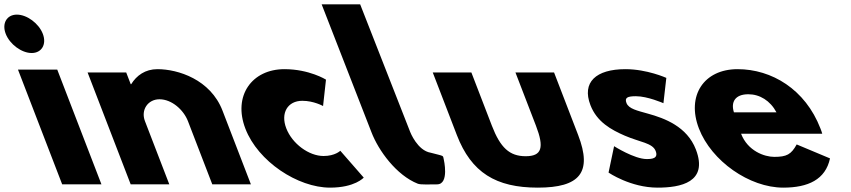

<svg xmlns="http://www.w3.org/2000/svg" viewBox="-211 -845 3902 880"><path d="M74 0H254L51.4 -526H-128.6ZM-184.8 -690C-166.3 -642 -111.9 -602 -65.9 -602C-19.9 -602 3.7 -642 -14.8 -690C-33.3 -738 -87.7 -778 -133.7 -778C-179.7 -778 -203.3 -738 -184.8 -690Z M388 0H565L453.3 -290C433.6 -341 466.8 -390 519.8 -390C576.8 -390 630.6 -341 650.3 -290L762 0H939L808.8 -338C753.7 -481 604.6 -528 510.6 -528C454.6 -528 414.8 -499 390.2 -459H388.2L367.4 -513H190.4Z M1174.5 -383C1227.5 -383 1269.7 -359 1269.7 -359L1283.1 -480C1283.1 -480 1206.6 -528 1092.6 -528C943.6 -528 855.6 -406 913.8 -255C971.5 -105 1153.8 15 1301.8 15C1415.8 15 1456.1 -31 1456.1 -31L1348.7 -154C1348.7 -154 1324.9 -130 1271.9 -130C1204.9 -130 1128.3 -186 1101 -257C1074 -327 1107.5 -383 1174.5 -383Z M1263.3 -825 1491.1 -240C1523.5 -154.6 1606.2 -41.6 1703.9 -3C1717.3 2.3 1760.1 0 1792.2 0C1849.8 -0.3 1822.8 -115 1822.8 -115C1818.3 -134 1827.3 -128 1763.1 -145C1702.1 -154.7 1669.1 -240 1669.1 -240L1439.8 -825Z M1949.4 -513H1772.4L1882.9 -226C1949.2 -54 2061.8 15 2253.8 15C2445.8 15 2505.2 -54 2438.9 -226L2328.4 -513H2151.4L2245.4 -269C2284.3 -168 2272.3 -129 2198.3 -129C2124.3 -129 2082.3 -168 2043.4 -269Z M2655.6 -528C2520.6 -528 2454.7 -468 2495.2 -363C2524.8 -286 2590.7 -250 2653.1 -223C2722.6 -193 2779.8 -190 2794.1 -153C2807.2 -119 2778.3 -116 2753.3 -116C2696.3 -116 2603.6 -175 2603.6 -175L2578.2 -54C2578.2 -54 2678.8 15 2802.8 15C2907.8 15 3036.5 -9 2978.4 -160C2937.9 -265 2835.3 -303 2759.2 -324C2709.8 -338 2670.7 -346 2660.3 -373C2651.1 -397 2664.4 -404 2703.4 -404C2757.4 -404 2829.7 -372 2829.7 -372L2843 -488C2843 -488 2754.6 -528 2655.6 -528Z M3557.6 -232C3556.3 -238 3552.1 -249 3549.4 -256C3480 -436 3325.6 -528 3169.6 -528C3014.6 -528 2934.6 -406 2992.4 -256C3049.8 -107 3223.8 15 3378.8 15C3492.8 15 3572.5 -22 3593.2 -119L3440.5 -183C3415.2 -137 3394.5 -126 3337.5 -126C3292.5 -126 3216.1 -153 3185.6 -232ZM3152.9 -330C3137.8 -377 3157.9 -413 3218.9 -413C3270.9 -413 3319.1 -384 3347.9 -330Z"/></svg>

Font: Hussar
Style: BdOpOblFour
Weight: 700
Foundry: Cannot Into Space Fonts
Version: Version 2.00